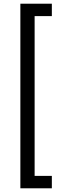

<svg xmlns="http://www.w3.org/2000/svg" viewBox="-20 -852 351 1037"><path d="M90 -832V165H260V98H167V-765H260V-832Z"/></svg>

Font: Noto Sans Devanagari UI ExtraCondensed
Style: Regular
Weight: 400
Width: 2
Designer: Jelle Bosma - Monotype Design Team
Foundry: Monotype Imaging Inc.
Version: Version 2.003